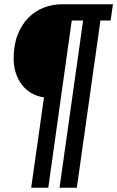

<svg xmlns="http://www.w3.org/2000/svg" viewBox="-20 -706 549 899"><path d="M186 -250Q154.3 -254.4 127.9 -269.5Q101.6 -284.7 83 -308.6Q64.5 -332.5 54.2 -363.8Q43.9 -395 43.9 -431.2Q43.9 -495.6 62.7 -543.5Q81.5 -591.3 113 -623Q144.5 -654.8 185.3 -670.4Q226.1 -686 270 -686H508.8L498 -609.9H450.2L339.8 172.9H258.8L369.1 -609.9H315.9L206.1 172.9H126Z"/></svg>

Font: Archivo Narrow
Style: Bold Italic
Weight: 700
Italic angle: -8°
Designer: Hector Gatti
Foundry: Hector Gatti
Version: 1.002; ttfautohint (v0.8)